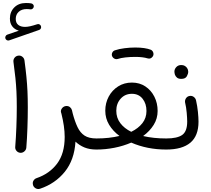

<svg xmlns="http://www.w3.org/2000/svg" viewBox="-20 -973 1392 1268"><path d="M15.6 -718.8Q13.2 -725.6 16.6 -733.4Q20 -741.2 27.8 -744.1L104.5 -770.5Q77.6 -777.8 61.5 -798.3Q45.4 -818.8 45.4 -850.1Q45.4 -895 74.5 -924.1Q103.5 -953.1 151.4 -953.1Q170.4 -953.1 186 -950.7Q193.8 -949.2 199 -943.1Q204.1 -937 203.1 -929.7Q202.6 -921.9 196 -916Q189.5 -910.2 181.2 -911.1Q176.8 -912.1 168.9 -912.6Q161.1 -913.1 155.8 -913.1Q123 -913.1 103.5 -895Q84 -877 84 -848.1Q84 -821.8 100.6 -808.6Q117.2 -795.4 145.5 -795.4Q160.2 -795.4 179 -799.6Q197.8 -803.7 226.1 -813Q234.4 -815.9 241.7 -811.5Q249 -807.1 251 -798.8Q252.9 -791 249.3 -784.4Q245.6 -777.8 238.8 -775.4L41 -706.5Q33.2 -703.6 25.9 -707.3Q18.6 -710.9 15.6 -718.8ZM68.8 -564.5Q66.9 -579.6 76.2 -591.6Q85.4 -603.5 100.6 -605.5Q115.2 -607.9 127.4 -598.4Q139.6 -588.9 141.6 -574.2Q149.9 -512.7 154.5 -465.3Q159.2 -418 161.4 -370.8Q163.6 -323.7 163.6 -262.7Q163.6 -197.8 161.1 -127.9Q158.7 -58.1 153.8 2.4Q152.3 17.1 140.6 27.1Q128.9 37.1 113.8 36.1Q98.6 34.7 88.9 23.2Q79.1 11.7 80.6 -3.4Q85.4 -63.5 88.1 -133.1Q90.8 -202.6 90.8 -266.1Q90.8 -324.2 88.6 -368.4Q86.4 -412.6 81.8 -458Q77.1 -503.4 68.8 -564.5Z M383.8 -228Q378.9 -242.2 387.7 -255.4Q396.5 -268.6 411.1 -272Q414.6 -272.9 418 -272.9Q418.5 -272.9 418.9 -272.9Q418.9 -272.9 418.9 -272.9Q432.6 -273.4 442.4 -265.1Q452.1 -256.8 455.1 -245.6Q458 -234.4 460.4 -223.1Q474.6 -169.9 492.2 -133.1Q509.8 -96.2 538.6 -77.4Q567.4 -58.6 616.7 -58.6H617.2Q632.8 -58.6 643.1 -48.1Q653.3 -37.6 653.3 -22Q653.3 -6.8 643.1 3.9Q632.8 14.6 617.2 14.6H616.7Q571.3 14.6 537.6 0.7Q503.9 -13.2 478.5 -37.6Q471.2 83 408 161.4Q344.7 239.7 244.6 273.4Q228.5 278.3 215.3 270.5Q202.1 262.7 198.2 249.5Q193.4 232.4 201.2 220Q209 207.5 221.2 203.6Q307.1 174.3 357.2 107.4Q407.2 40.5 407.2 -68.4Q407.2 -103.5 401.6 -142.1Q396 -180.7 385.7 -222.2Q384.8 -225.1 383.8 -228Z M580.6 -22Q580.6 -37.6 591.3 -48.1Q602.1 -58.6 617.2 -58.6Q700.7 -58.6 769 -75.2Q726.1 -106.9 700.7 -148.9Q675.3 -190.9 675.3 -241.7Q675.3 -293 698 -335.2Q720.7 -377.4 760.5 -402.6Q800.3 -427.7 851.1 -427.7Q901.9 -427.7 939.9 -402.3Q978 -377 999.5 -334.5Q1021 -292 1021 -240.2Q1021 -189.9 994.9 -148.2Q968.8 -106.4 925.3 -74.7Q993.2 -58.6 1077.6 -58.6H1078.1Q1093.8 -58.6 1104 -48.1Q1114.3 -37.6 1114.3 -22Q1114.3 -6.8 1104 3.9Q1093.8 14.6 1078.1 14.6H1077.6Q952.1 14.6 846.7 -31.2Q794.9 -8.8 735.6 2.9Q676.3 14.6 617.2 14.6Q602.1 14.6 591.3 3.9Q580.6 -6.8 580.6 -22ZM748 -241.7Q748 -194.8 774.4 -159.9Q800.8 -125 846.7 -102.5Q893.1 -125 920.2 -159.4Q947.3 -193.8 947.3 -240.2Q947.3 -288.6 921.6 -321Q896 -353.5 851.1 -353.5Q805.7 -353.5 776.9 -321.3Q748 -289.1 748 -241.7ZM719.7 -604Q716.3 -615.7 722.2 -626.7Q728 -637.7 740.2 -641.1Q766.1 -649.9 802 -654.5Q837.9 -659.2 873 -659.2Q938.5 -659.2 977.1 -644Q988.8 -637.7 992.4 -624.8Q996.1 -611.8 989.3 -600.6Q975.6 -581.1 955.1 -587.4Q923.3 -597.2 873 -597.2Q839.4 -597.2 808.3 -593.8Q777.3 -590.3 757.3 -583.5Q745.1 -580.1 734.4 -586.4Q723.6 -592.8 719.7 -604Z M1041.5 -22Q1041.5 -37.6 1052.2 -48.1Q1063 -58.6 1078.1 -58.6Q1150.9 -58.6 1183.6 -82Q1216.3 -105.5 1216.3 -169.9Q1216.3 -191.4 1213.1 -228Q1210 -264.6 1202.1 -297.4Q1200.2 -312.5 1209 -325Q1217.8 -337.4 1232.9 -339.4Q1247.6 -341.8 1259.8 -332.8Q1272 -323.7 1274.9 -309.1Q1283.2 -272.5 1287.1 -233.9Q1291 -195.3 1291 -169.4Q1291 -75.7 1237.1 -30.5Q1183.1 14.6 1078.1 14.6Q1063 14.6 1052.2 3.9Q1041.5 -6.8 1041.5 -22ZM1131.8 -500Q1131.8 -516.6 1144.3 -530Q1156.7 -543.5 1177.2 -543.5Q1191.4 -543.5 1200.9 -537.6Q1210.4 -531.7 1215.8 -523.4Q1223.1 -512.2 1223.1 -499.5Q1223.1 -485.4 1213.6 -468.8Q1204.1 -452.1 1176.8 -452.1Q1158.7 -452.1 1148.9 -460.4Q1139.2 -468.8 1135.3 -479.5Q1131.8 -491.7 1131.8 -500Z"/></svg>

Font: Mikhak-FD Regular
Style: FD-Regular
Weight: 400
Designer: Amin Abedi
Version: Version 3.2